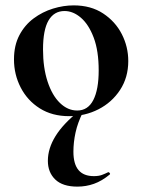

<svg xmlns="http://www.w3.org/2000/svg" viewBox="-20 -419 529 714"><path d="M268 275Q213 275 185.5 248.5Q158 222 158 179Q158 133 186.5 87Q215 41 274 -6L288 -1Q269 37 261 73.5Q253 110 253 145Q253 191 272 213.5Q291 236 329 236Q347 236 359 231.5Q371 227 381 222Q384 220 387.5 224Q391 228 388 230Q359 254 329.5 264.5Q300 275 268 275ZM237 13Q174 13 128 -16Q82 -45 57 -93.5Q32 -142 32 -198Q32 -250 52 -288Q72 -326 105 -350.5Q138 -375 177 -387Q216 -399 254 -399Q318 -399 363.5 -369Q409 -339 433 -292Q457 -245 457 -192Q457 -131 426.5 -84.5Q396 -38 346 -12.5Q296 13 237 13ZM267 -8Q307 -8 327 -47Q347 -86 347 -157Q347 -230 328.5 -279Q310 -328 281 -353Q252 -378 220 -378Q181 -378 160.5 -343Q140 -308 140 -235Q140 -167 157 -115.5Q174 -64 203 -36Q232 -8 267 -8Z"/></svg>

Font: Cormorant
Style: Bold
Weight: 700
Designer: Christian Thalmann (Catharsis Fonts)
Foundry: Catharsis Fonts
Version: Version 4.000